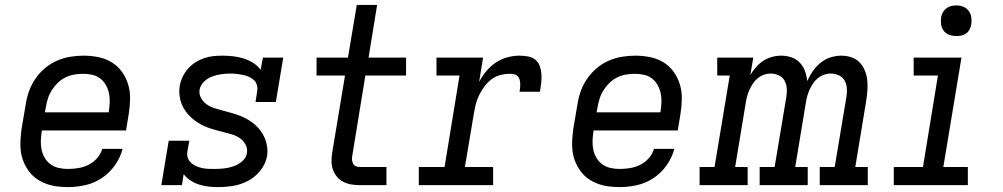

<svg xmlns="http://www.w3.org/2000/svg" viewBox="-20 -755 4090 783"><path d="M257 8Q234 8 211 5Q188 2 167 -6Q146 -14 128.5 -26.5Q111 -39 98 -56.5Q85 -74 76.5 -94.5Q68 -115 65 -137.5Q62 -160 63.5 -183.5Q65 -207 68 -230L85 -330Q89 -357 98.5 -383.5Q108 -410 124.5 -434Q141 -458 163.5 -477Q186 -496 212.5 -507.5Q239 -519 266.5 -523.5Q294 -528 321 -528Q351 -528 381 -522Q411 -516 435.5 -501Q460 -486 477 -462.5Q494 -439 502.5 -411Q511 -383 510.5 -352Q510 -321 505 -290L494 -223H151L150 -218Q147 -199 146.5 -179.5Q146 -160 150 -142.5Q154 -125 163.5 -109.5Q173 -94 187.5 -84Q202 -74 220 -70Q238 -66 257 -66Q278 -66 299.5 -69.5Q321 -73 341 -83Q361 -93 376 -110Q391 -127 397 -148H480Q471 -113 449 -81.5Q427 -50 395.5 -29Q364 -8 328 0Q292 8 257 8ZM163 -297H423L424 -302Q427 -321 427.5 -340Q428 -359 424 -376.5Q420 -394 411 -409.5Q402 -425 388 -435.5Q374 -446 356 -450Q338 -454 319 -454Q301 -454 283 -451Q265 -448 247.5 -439.5Q230 -431 216 -417.5Q202 -404 191.5 -387.5Q181 -371 175.5 -353.5Q170 -336 167 -318Z M868 8Q848 8 828 5.5Q808 3 790 -3Q772 -9 756 -19.5Q740 -30 729 -45L722 0H638L668 -181H752L744 -136Q742 -123 746 -111Q750 -99 759 -91Q768 -83 779 -78Q790 -73 802.5 -70Q815 -67 828 -66.5Q841 -66 854 -66Q873 -66 892.5 -68Q912 -70 931.5 -76.5Q951 -83 967.5 -97Q984 -111 987 -131Q990 -150 981 -166Q972 -182 957.5 -192Q943 -202 925.5 -207Q908 -212 890.5 -216.5Q873 -221 855 -226Q837 -231 820.5 -237.5Q804 -244 789 -253.5Q774 -263 761 -274.5Q748 -286 737.5 -300.5Q727 -315 720.5 -331.5Q714 -348 712 -366.5Q710 -385 713 -404Q716 -423 724.5 -441Q733 -459 746 -474Q759 -489 776 -500Q793 -511 811.5 -517.5Q830 -524 849 -526Q868 -528 887 -528Q909 -528 931 -525.5Q953 -523 973.5 -516.5Q994 -510 1012.5 -498.5Q1031 -487 1043 -470L1052 -520H1135L1105 -339H1022L1029 -384Q1031 -397 1027.5 -409Q1024 -421 1015 -429Q1006 -437 994.5 -442Q983 -447 971 -449.5Q959 -452 946 -453.5Q933 -455 920 -455Q902 -455 883.5 -452.5Q865 -450 846.5 -443.5Q828 -437 813 -423Q798 -409 794 -390Q791 -371 800 -355Q809 -339 823.5 -329Q838 -319 855.5 -313.5Q873 -308 890.5 -303.5Q908 -299 925.5 -294Q943 -289 959.5 -282.5Q976 -276 991.5 -267Q1007 -258 1020 -246.5Q1033 -235 1043.5 -220.5Q1054 -206 1060.5 -190Q1067 -174 1069.5 -155.5Q1072 -137 1069 -118Q1063 -86 1042 -59.5Q1021 -33 991.5 -17.5Q962 -2 931 3Q900 8 868 8Z M1447 0Q1429 0 1411.5 -3Q1394 -6 1379 -14Q1364 -22 1353.5 -35Q1343 -48 1337.5 -64Q1332 -80 1332 -98Q1332 -116 1335 -134L1387 -447H1271V-520H1399L1435 -735H1518L1483 -520H1636V-447H1470L1417 -122Q1415 -113 1415.5 -104.5Q1416 -96 1419.5 -88.5Q1423 -81 1430.5 -77.5Q1438 -74 1447 -74H1556V0Z M1688 0V-74H1793L1854 -447H1760V-520H1950L1934 -421Q1946 -444 1963 -464.5Q1980 -485 2001.5 -499.5Q2023 -514 2048 -521Q2073 -528 2097 -528Q2115 -528 2132.5 -525Q2150 -522 2163 -511.5Q2176 -501 2181.5 -485Q2187 -469 2188 -451.5Q2189 -434 2187 -416Q2185 -398 2182 -381H2099Q2100 -389 2101 -398Q2102 -407 2101.5 -415.5Q2101 -424 2098.5 -432Q2096 -440 2090 -445.5Q2084 -451 2075.5 -452.5Q2067 -454 2059 -454Q2040 -454 2020.5 -449Q2001 -444 1985 -432Q1969 -420 1956.5 -403.5Q1944 -387 1935 -369Q1926 -351 1921 -332.5Q1916 -314 1913 -295L1876 -74H1991V0Z M2507 8Q2484 8 2461 5Q2438 2 2417 -6Q2396 -14 2378.5 -26.5Q2361 -39 2348 -56.5Q2335 -74 2326.5 -94.5Q2318 -115 2315 -137.5Q2312 -160 2313.5 -183.5Q2315 -207 2318 -230L2335 -330Q2339 -357 2348.5 -383.5Q2358 -410 2374.5 -434Q2391 -458 2413.5 -477Q2436 -496 2462.5 -507.5Q2489 -519 2516.5 -523.5Q2544 -528 2571 -528Q2601 -528 2631 -522Q2661 -516 2685.5 -501Q2710 -486 2727 -462.5Q2744 -439 2752.5 -411Q2761 -383 2760.5 -352Q2760 -321 2755 -290L2744 -223H2401L2400 -218Q2397 -199 2396.5 -179.5Q2396 -160 2400 -142.5Q2404 -125 2413.5 -109.5Q2423 -94 2437.5 -84Q2452 -74 2470 -70Q2488 -66 2507 -66Q2528 -66 2549.5 -69.5Q2571 -73 2591 -83Q2611 -93 2626 -110Q2641 -127 2647 -148H2730Q2721 -113 2699 -81.5Q2677 -50 2645.5 -29Q2614 -8 2578 0Q2542 8 2507 8ZM2413 -297H2673L2674 -302Q2677 -321 2677.5 -340Q2678 -359 2674 -376.5Q2670 -394 2661 -409.5Q2652 -425 2638 -435.5Q2624 -446 2606 -450Q2588 -454 2569 -454Q2551 -454 2533 -451Q2515 -448 2497.5 -439.5Q2480 -431 2466 -417.5Q2452 -404 2441.5 -387.5Q2431 -371 2425.5 -353.5Q2420 -336 2417 -318Z M2833 0V-74H2894L2956 -447H2905V-520H3052L3040 -449Q3050 -466 3063.5 -481.5Q3077 -497 3093.5 -507.5Q3110 -518 3128.5 -523Q3147 -528 3166 -528Q3166 -528 3166 -528Q3166 -528 3166 -528Q3188 -528 3208 -521Q3228 -514 3242 -499Q3256 -484 3263 -464.5Q3270 -445 3272 -424Q3281 -445 3294.5 -464.5Q3308 -484 3326.5 -499Q3345 -514 3367 -521Q3389 -528 3411 -528Q3411 -528 3411 -528Q3411 -528 3411 -528Q3432 -528 3451.5 -521.5Q3471 -515 3484.5 -501.5Q3498 -488 3506 -469.5Q3514 -451 3516.5 -430.5Q3519 -410 3517.5 -389Q3516 -368 3513 -347L3468 -74H3519V0H3323V-74H3384L3432 -361Q3435 -379 3433.5 -396Q3432 -413 3424 -427Q3416 -441 3400.5 -448Q3385 -455 3368 -455Q3354 -455 3340 -450Q3326 -445 3314.5 -435.5Q3303 -426 3295 -413.5Q3287 -401 3281 -388Q3275 -375 3271.5 -361Q3268 -347 3266 -334L3223 -74H3274V0H3078V-74H3139L3187 -361Q3190 -379 3188.5 -396Q3187 -413 3179 -427Q3171 -441 3155.5 -448Q3140 -455 3123 -455Q3109 -455 3095 -450Q3081 -445 3069.5 -435.5Q3058 -426 3050 -413.5Q3042 -401 3036 -388Q3030 -375 3026.5 -361Q3023 -347 3021 -334L2978 -74H3029V0Z M3625 0V-74H3744L3805 -447H3706V-520H3901L3827 -74H3927V0ZM3880 -608Q3865 -608 3851 -613Q3837 -618 3828.5 -629.5Q3820 -641 3818 -655.5Q3816 -670 3818 -685Q3820 -695 3825.5 -705Q3831 -715 3840 -721.5Q3849 -728 3859 -730.5Q3869 -733 3880 -733Q3895 -733 3908.5 -727.5Q3922 -722 3930.5 -710.5Q3939 -699 3941 -684.5Q3943 -670 3941 -655Q3939 -645 3934 -635Q3929 -625 3920 -618.5Q3911 -612 3900.5 -610Q3890 -608 3880 -608Z"/></svg>

Font: Iosevka Etoile Oblique
Style: Regular
Weight: 400
Italic angle: -9°
Designer: Belleve Invis
Foundry: Belleve Invis
Version: Version 15.5.2; ttfautohint (v1.8.4)